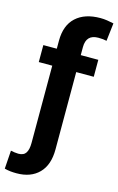

<svg xmlns="http://www.w3.org/2000/svg" viewBox="-163 -817 670 1089"><g transform="rotate(15 172.0 -273.0)"><path d="M334 -528.3V-428.7H231V25.4Q231 116.7 183.3 165Q135.7 213.4 52.2 213.4Q33.2 213.4 16.6 211.7Q0 210 -18.6 205.1L-11.2 97.7Q-3.9 99.6 10.3 101.6Q24.4 103.5 33.2 103.5Q64.9 103.5 77.6 83.5Q90.3 63.5 90.3 25.4V-428.7H11.2V-528.3H90.3V-575.2Q90.3 -665.5 141.8 -712.9Q193.4 -760.3 285.2 -760.3Q305.2 -760.3 324.5 -757.3Q343.8 -754.4 363.3 -750L351.1 -644.5Q340.8 -647 329.3 -648.2Q317.9 -649.4 302.2 -649.4Q231 -649.4 231 -575.2V-528.3Z"/></g></svg>

Font: Vazirmatn FD
Style: Bold
Weight: 700
Designer: Saber Rastikerdar
Foundry: Saber Rastikerdar
Version: Version 33.001